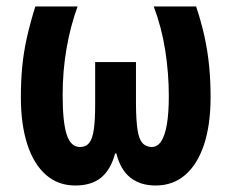

<svg xmlns="http://www.w3.org/2000/svg" viewBox="-20 -567 720 597"><path d="M589.8 -546.9Q606.4 -497.1 616.2 -451.7Q626 -406.2 630.4 -360.8Q634.8 -315.4 634.8 -265.1Q634.8 -178.7 614.3 -117.2Q593.8 -55.7 555.7 -22.9Q517.6 9.8 463.9 9.8Q416.5 9.8 385.5 -14.6Q354.5 -39.1 341.8 -89.8H337.9Q324.2 -39.1 294.2 -14.6Q264.2 9.8 213.9 9.8Q160.6 9.8 122.8 -23.4Q85 -56.6 64.9 -118.2Q44.9 -179.7 44.9 -265.1Q44.9 -316.9 49.3 -361.3Q53.7 -405.8 63.7 -450.4Q73.7 -495.1 89.8 -546.9H221.2Q198.7 -484.9 186.8 -415.8Q174.8 -346.7 174.8 -271Q174.8 -188 187.3 -148.9Q199.7 -109.9 229 -109.9Q247.1 -109.9 257.3 -122.6Q267.6 -135.3 271.7 -164.3Q275.9 -193.4 275.9 -241.2V-374H402.8V-241.2Q403.3 -191.4 407.7 -163.1Q412.1 -134.8 422.4 -122.8Q432.6 -110.8 451.2 -109.9Q469.2 -109.9 481 -127.2Q492.7 -144.5 498.8 -179.9Q504.9 -215.3 504.9 -269Q504.9 -339.4 493.7 -410.9Q482.4 -482.4 458 -546.9Z"/></svg>

Font: Open Sans Condensed
Style: Regular
Weight: 400
Width: 3
Designer: Monotype Design Team
Foundry: Monotype Imaging Inc.
Version: Version 3.000